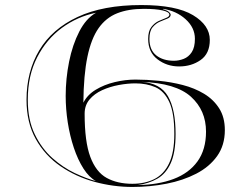

<svg xmlns="http://www.w3.org/2000/svg" viewBox="-20 -730 970 760"><path d="M310 -323.5Q325.5 -354.5 359 -374.8Q392.5 -395 434.2 -405Q476 -415 516 -415Q560 -415 608.5 -410.2Q657 -405.5 703.5 -393.5Q750 -381.5 787.5 -359Q825 -336.5 847.5 -301.2Q870 -266 870 -215Q870 -155 839.5 -112.2Q809 -69.5 756.8 -42.5Q704.5 -15.5 639.2 -2.8Q574 10 504 10Q428.5 10 354.2 -10.2Q280 -30.5 219 -72.5Q158 -114.5 121.5 -179.8Q85 -245 85 -335Q85 -446.5 135.5 -531Q186 -615.5 287 -662.8Q388 -710 539 -710Q677.5 -710 744 -670Q810.5 -630 810.5 -572Q810.5 -518 774.2 -492.5Q738 -467 689 -467Q640.5 -467 603.5 -495.2Q566.5 -523.5 566.5 -576Q566.5 -607 579.2 -623.2Q592 -639.5 608.5 -647Q625 -654.5 637.8 -659.2Q650.5 -664 650.5 -672Q650.5 -682.5 623.5 -688.8Q596.5 -695 549 -695Q488.5 -695 444 -677.5Q399.5 -660 370.2 -618.5Q341 -577 326 -505Q311 -433 310 -323.5ZM571.5 -576Q571.5 -532.5 598.2 -511Q625 -489.5 668.5 -489.5Q688 -489.5 707.2 -497Q726.5 -504.5 739 -523.5Q751.5 -542.5 751.5 -576.5Q751.5 -620.5 714.8 -653.8Q678 -687 625.5 -695L624.5 -694Q643.5 -688 649.5 -682Q655.5 -676 655.5 -672Q655.5 -661.5 642.8 -656.5Q630 -651.5 613.5 -644.5Q597 -637.5 584.2 -622.2Q571.5 -607 571.5 -576ZM240 -350Q240 -418.5 253.5 -485.8Q267 -553 293.8 -605Q320.5 -657 360 -679.5Q286.5 -664.5 225.2 -619.8Q164 -575 127 -503Q90 -431 90 -335Q90 -255.5 117.5 -198.8Q145 -142 187.5 -104.2Q230 -66.5 276.2 -44.8Q322.5 -23 360 -13Q332.5 -28 310.2 -63Q288 -98 272.2 -145.2Q256.5 -192.5 248.2 -245.5Q240 -298.5 240 -350ZM795.5 -209Q795.5 -293 736 -347Q676.5 -401 540 -406Q614.5 -401 644.8 -349Q675 -297 675 -200Q675 -126.5 656 -84.5Q637 -42.5 603.2 -23Q569.5 -3.5 525 2.5Q606 1.5 667 -21.5Q728 -44.5 761.8 -91.2Q795.5 -138 795.5 -209ZM670 -200Q670 -283.5 650 -326.5Q630 -369.5 595.2 -384.8Q560.5 -400 516 -400Q485 -400 450 -393.5Q415 -387 384.2 -373Q353.5 -359 334.2 -336Q315 -313 315 -280Q315 -169 337.5 -109Q360 -49 402.2 -25.8Q444.5 -2.5 504 -2.5Q553.5 -2.5 591 -21.2Q628.5 -40 649.2 -83.2Q670 -126.5 670 -200Z"/></svg>

Font: Engraving Unshaded CC
Style: Bold
Weight: 700
Designer: indestructible type*
Foundry: Cowboy Collective
Version: Version 1.000